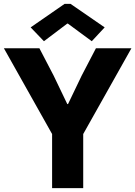

<svg xmlns="http://www.w3.org/2000/svg" viewBox="-22 -968 696 988"><path d="M246.1 -278.3 -2 -719.7H180.7L253.9 -579.1L324.2 -432.6H328.1L398.4 -579.1L471.7 -719.7H654.3L406.2 -278.3V0H246.1ZM135.7 -827.1 310.5 -948.2H340.8L516.6 -827.1L450.2 -755.9L327.1 -846.7H324.2L204.1 -755.9Z"/></svg>

Font: Reddit Sans Fudge ExtraBold
Style: Regular
Weight: 800
Designer: Stephen Hutchings
Foundry: Reddit
Version: Version 1.011